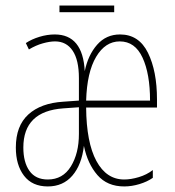

<svg xmlns="http://www.w3.org/2000/svg" viewBox="-20 -661 630 691"><path d="M545 -303V-274H290Q291 -148 327 -81.5Q363 -15 427 -15Q451 -15 479.5 -23.5Q508 -32 530 -49V-21Q510 -7 482 1.5Q454 10 427 10Q366 10 330.5 -31Q295 -72 282 -136Q274 -68 240.5 -29Q207 10 152 10Q96 10 66.5 -28.5Q37 -67 37 -130Q37 -208 82 -249Q127 -290 208 -295L264 -299V-380Q264 -445 241.5 -478.5Q219 -512 178 -512Q159 -512 134 -505Q109 -498 84 -483L73 -506Q94 -520 122 -528.5Q150 -537 177 -537Q278 -537 285 -405Q297 -463 329.5 -500Q362 -537 412 -537Q480 -537 512.5 -471Q545 -405 545 -303ZM290 -299H520Q520 -395 493 -453.5Q466 -512 411 -512Q359 -512 326 -456.5Q293 -401 290 -299ZM208 -271Q64 -261 64 -130Q64 -77 86 -46Q108 -15 152 -15Q206 -15 235 -62Q264 -109 264 -179V-275ZM391 -617H194V-641H391Z"/></svg>

Font: Noto Sans Display Thin Cond
Style: Regular
Weight: 250
Width: 3
Designer: Monotype Design team
Foundry: Monotype Imaging Inc.
Version: Version 1.000